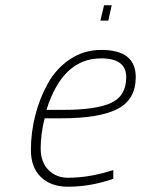

<svg xmlns="http://www.w3.org/2000/svg" viewBox="-20 -698 534 727"><path d="M236 -25Q310 -25 385 -47L409 -54V-21Q323 9 237 9Q173 9 135 -27.5Q97 -64 97 -130Q97 -196 113.5 -261Q130 -326 161.5 -382.5Q193 -439 245.5 -474Q298 -509 364 -509Q494 -509 494 -406Q494 -321 425 -285.5Q356 -250 212 -250H149Q134 -190 134 -137Q134 -84 163.5 -54.5Q193 -25 236 -25ZM221 -282Q344 -282 401 -308.5Q458 -335 458 -406Q458 -477 363 -477Q217 -477 156 -282ZM360 -620 374 -678H403L390 -620Z"/></svg>

Font: Titillium Web ExtraLight
Style: Italic
Weight: 275
Italic angle: -13°
Version: Version 1.002;PS 57.000;hotconv 1.0.70;makeotf.lib2.5.55311